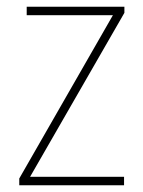

<svg xmlns="http://www.w3.org/2000/svg" viewBox="-20 -641 423 568"><path d="M347 -93H37V-113L314 -596H59V-621H348V-603L69 -118H347Z"/></svg>

Font: Noto Sans Telugu UI SemiCondensed Thin
Style: Regular
Weight: 100
Width: 4
Designer: Jelle Bosma - Monotype Design Team
Foundry: Monotype Imaging Inc.
Version: Version 2.005; ttfautohint (v1.8.4.7-5d5b)